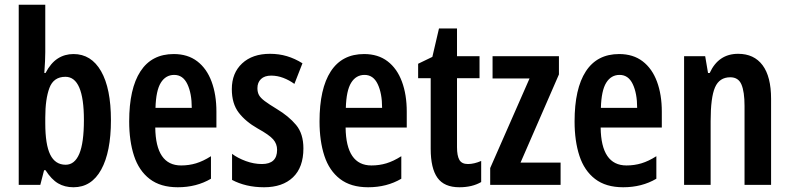

<svg xmlns="http://www.w3.org/2000/svg" viewBox="-20 -780 3331 810"><path d="M171 -560Q171 -544 170 -522Q169 -500 167 -472H172Q194 -514 223.5 -533Q253 -552 290 -552Q365 -552 406.5 -479.5Q448 -407 448 -273Q448 -139 407 -64.5Q366 10 290 10Q253 10 225 -6.5Q197 -23 172 -62H166L150 0H59V-760H171ZM256 -456Q206 -456 188.5 -409Q171 -362 171 -284V-260Q171 -170 192 -127.5Q213 -85 257 -85Q295 -85 314.5 -131Q334 -177 334 -274Q334 -456 256 -456Z M713 -552Q772 -552 812 -521.5Q852 -491 872.5 -436Q893 -381 893 -309V-242H635Q637 -82 744 -82Q777 -82 807 -91Q837 -100 870 -121V-26Q809 10 730 10Q657 10 611.5 -25Q566 -60 545.5 -122.5Q525 -185 525 -268Q525 -406 572.5 -479Q620 -552 713 -552ZM715 -464Q679 -464 658.5 -431Q638 -398 636 -325H789Q789 -386 770.5 -425Q752 -464 715 -464Z M1260 -154Q1260 -74 1216 -32Q1172 10 1094 10Q1055 10 1021 2Q987 -6 959 -21V-131Q983 -113 1017 -100.5Q1051 -88 1085 -88Q1149 -88 1149 -148Q1149 -173 1132.5 -192Q1116 -211 1067 -238Q1016 -267 987 -305Q958 -343 958 -404Q958 -472 1001.5 -512.5Q1045 -553 1119 -553Q1157 -553 1190.5 -543Q1224 -533 1256 -513L1222 -426Q1200 -442 1175 -451.5Q1150 -461 1124 -461Q1096 -461 1081 -446.5Q1066 -432 1066 -408Q1066 -391 1072.5 -379Q1079 -367 1097 -353.5Q1115 -340 1148 -320Q1198 -290 1229 -253Q1260 -216 1260 -154Z M1516 -552Q1575 -552 1615 -521.5Q1655 -491 1675.5 -436Q1696 -381 1696 -309V-242H1438Q1440 -82 1547 -82Q1580 -82 1610 -91Q1640 -100 1673 -121V-26Q1612 10 1533 10Q1460 10 1414.5 -25Q1369 -60 1348.5 -122.5Q1328 -185 1328 -268Q1328 -406 1375.5 -479Q1423 -552 1516 -552ZM1518 -464Q1482 -464 1461.5 -431Q1441 -398 1439 -325H1592Q1592 -386 1573.5 -425Q1555 -464 1518 -464Z M1954 -88Q1980 -88 2010 -101V-12Q1991 -1 1968 4.5Q1945 10 1918 10Q1854 10 1825.5 -30Q1797 -70 1797 -152V-450H1744V-511L1804 -540L1832 -660H1908V-543H2003V-450H1908V-159Q1908 -123 1918 -105.5Q1928 -88 1954 -88Z M2345 0H2048V-71L2214 -449H2058V-543H2338V-466L2176 -94H2345Z M2592 -552Q2651 -552 2691 -521.5Q2731 -491 2751.5 -436Q2772 -381 2772 -309V-242H2514Q2516 -82 2623 -82Q2656 -82 2686 -91Q2716 -100 2749 -121V-26Q2688 10 2609 10Q2536 10 2490.5 -25Q2445 -60 2424.5 -122.5Q2404 -185 2404 -268Q2404 -406 2451.5 -479Q2499 -552 2592 -552ZM2594 -464Q2558 -464 2537.5 -431Q2517 -398 2515 -325H2668Q2668 -386 2649.5 -425Q2631 -464 2594 -464Z M3094 -553Q3161 -553 3197 -505Q3233 -457 3233 -363V0H3121V-333Q3121 -393 3108 -423.5Q3095 -454 3061 -454Q3015 -454 2996.5 -411.5Q2978 -369 2978 -269V0H2866V-543H2955L2967 -472H2974Q3011 -553 3094 -553Z"/></svg>

Font: Noto Sans Ethiopic ExtraCondensed SemiBold
Style: Regular
Weight: 600
Width: 2
Designer: Monotype Design Team
Foundry: Monotype Imaging Inc.
Version: Version 2.102; ttfautohint (v1.8.4.7-5d5b)